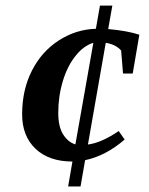

<svg xmlns="http://www.w3.org/2000/svg" viewBox="-20 -675 540 695"><path d="M431.2 -169.9Q362.8 -110.8 288.1 -95.2L271.5 0H226.6L242.2 -90.3Q157.2 -90.3 108.6 -136.5Q60.1 -182.6 60.1 -261.2Q60.1 -349.6 95.5 -419.2Q130.9 -488.8 193.1 -528.8Q255.4 -568.8 327.1 -570.8L341.8 -654.8H386.7L371.6 -569.8Q441.9 -563.5 484.4 -549.3L460.4 -408.7H425.3L418.5 -492.2Q398.9 -514.2 362.8 -520L298.3 -151.9Q347.7 -158.2 409.7 -200.7ZM190.9 -266.1Q190.9 -216.3 208.7 -188.2Q226.6 -160.2 252.9 -152.3L317.9 -520Q283.2 -509.8 253.7 -473.1Q224.1 -436.5 207.5 -381.6Q190.9 -326.7 190.9 -266.1Z"/></svg>

Font: Liberation Serif
Style: Bold Italic
Weight: 700
Italic angle: -16.333°
Designer: Steve Matteson
Foundry: Ascender Corporation
Version: Version 2.1.5